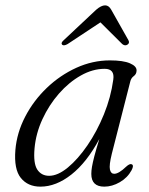

<svg xmlns="http://www.w3.org/2000/svg" viewBox="-20 -688 556 717"><path d="M397.5 -113.5Q387 -71 390.5 -55Q394 -39 406.5 -39Q423.5 -39 451 -65.5Q464.5 -78 472 -74.5Q481 -70.5 471.5 -52.5Q456 -24 427.2 -7.5Q398.5 9 369.5 9Q321 9 321 -38.5Q321 -50.5 323.5 -65.2Q326 -80 332.2 -104.2Q338.5 -128.5 351 -169Q304.5 -82 247 -36.5Q189.5 9 131 9Q84 9 57.8 -23.5Q31.5 -56 37.5 -128.5Q43 -192.5 74 -252.2Q105 -312 154.5 -359.5Q204 -407 265 -434.8Q326 -462.5 390.5 -462.5Q440 -462.5 465.5 -451.5Q491 -440.5 490 -424Q489.5 -411 479.5 -403.8Q469.5 -396.5 466.5 -383.5ZM109 -134Q104 -78 119.2 -54.8Q134.5 -31.5 163.5 -31.5Q196 -31.5 233.5 -62.5Q271 -93.5 306.5 -145.2Q342 -197 368 -260.8Q394 -324.5 403 -390.5Q409 -431 371 -431Q326 -431 281.8 -406Q237.5 -381 200.2 -338.5Q163 -296 138.5 -243Q114 -190 109 -134ZM232.5 -523.5Q218.5 -515.5 212 -521Q206 -527.5 218 -538L339 -651.5Q358 -668 372.5 -668Q386.5 -668 395.5 -651.5L459.5 -538Q465.5 -527 455.5 -521Q446.5 -515.5 436.5 -523.5L355 -604.5Z"/></svg>

Font: Fraunces 9pt S000 Light
Style: Italic
Weight: 300
Italic angle: -16°
Version: Version 1.000; ttfautohint (v1.8.3)